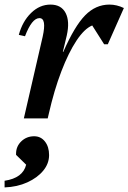

<svg xmlns="http://www.w3.org/2000/svg" viewBox="-59 -516 560 837"><path d="M45 0 127 -356Q145 -437 113 -437Q80 -437 50 -358L23 -364Q39 -423 76.5 -459.5Q114 -496 161 -496Q208 -496 227 -459.5Q246 -423 232 -361L215 -290H217Q266 -402 312 -449Q358 -496 418 -496Q450 -496 481 -481L411 -323H395L343 -405Q309 -391 274.5 -339Q240 -287 208.5 -205Q177 -123 153 -17L149 0ZM-39 301V272Q41 260 55 202L11 159V154Q11 122 34 100Q57 78 90 78Q119 78 137 101Q155 124 155 160Q155 197 129.5 228Q104 259 60 279Q16 299 -39 301Z"/></svg>

Font: Platypi
Style: Italic
Weight: 400
Italic angle: -13°
Designer: David Sargent
Foundry: Bolt Cutter Type
Version: Version 1.200; ttfautohint (v1.8.4.7-5d5b)